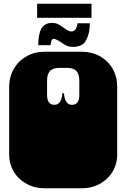

<svg xmlns="http://www.w3.org/2000/svg" viewBox="-20 -998 674 1024"><path d="M33 -135Q32 -140 31 -146Q30 -152 29.5 -158.5Q29 -165 29 -170V-171Q29 -184 29 -190Q29 -196 29 -209V-260Q29 -269 29 -273.5Q29 -278 29 -282.5Q29 -287 29 -296V-297Q29 -310 29 -316Q29 -322 29 -334V-536Q29 -588 53.5 -630.5Q78 -673 121 -697.5Q164 -722 218 -722H416Q470 -722 513 -698Q556 -674 580.5 -631.5Q605 -589 605 -536V-334Q605 -321 605 -315Q605 -309 605 -297V-296Q605 -287 605 -282.5Q605 -278 605 -273.5Q605 -269 605 -260V-209Q605 -196 605 -190Q605 -184 605 -172V-171Q605 -164 604.5 -157.5Q604 -151 603 -145.5Q602 -140 601 -135Q587 -72 536 -33Q485 6 416 6H218Q149 6 98 -33Q47 -72 33 -135ZM313 -501H321Q326 -439 364 -439Q403 -439 403 -492V-569Q403 -601 388 -618.5Q373 -636 337 -636H297Q261 -636 246 -618.5Q231 -601 231 -569V-492Q231 -439 270 -439Q308 -439 313 -501ZM268 -791Q259 -791 255.5 -783Q252 -775 249 -757H184Q184 -818 202 -848Q211 -862 225.5 -869Q240 -876 256 -876Q275 -876 289 -869.5Q303 -863 317 -852Q346 -830 359 -830Q376 -830 383.5 -842.5Q391 -855 394 -874H459Q459 -812 433 -774Q424 -761 407 -754.5Q390 -748 371 -748Q342 -748 323 -761Q279 -791 268 -791ZM178 -978H468V-903H178Z"/></svg>

Font: Danfo
Style: Regular
Weight: 400
Version: Version 1.000;Glyphs 3.2 (3236)